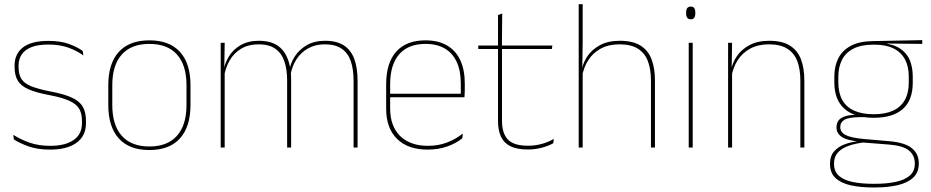

<svg xmlns="http://www.w3.org/2000/svg" viewBox="-20 -684 4316 890"><path d="M212.5 9.5Q154 9.5 112.2 -5.5Q70.5 -20.5 44.5 -37.5L41.5 -59Q76.5 -37 117.8 -22.5Q159 -8 213.5 -8Q282 -8 321 -34.8Q360 -61.5 360 -113.5V-123.5Q360 -157 347.5 -179Q335 -201 302.5 -216.2Q270 -231.5 209.5 -243Q148 -254.5 112.5 -270Q77 -285.5 62.2 -310.5Q47.5 -335.5 47.5 -374.5V-379.5Q47.5 -434.5 86.8 -464.5Q126 -494.5 204.5 -494.5Q260.5 -494.5 300.2 -480Q340 -465.5 363.5 -447.5L366.5 -427Q336 -449 296.8 -463.2Q257.5 -477.5 204 -477.5Q157 -477.5 126.5 -465.8Q96 -454 81 -432Q66 -410 66 -379.5V-374.5Q66 -339.5 79.2 -318.2Q92.5 -297 125 -284Q157.5 -271 214 -260Q278 -248 313.8 -231.2Q349.5 -214.5 364 -188.8Q378.5 -163 378.5 -124.5V-113.5Q378.5 -54 334.8 -22.2Q291 9.5 212.5 9.5Z M672.5 11.5Q579 11.5 530.5 -42.5Q482 -96.5 482 -197.5V-289Q482 -390 530.8 -443.5Q579.5 -497 672.5 -497Q765.5 -497 814.2 -443.5Q863 -390 863 -289V-197.5Q863 -96.5 814.2 -42.5Q765.5 11.5 672.5 11.5ZM672.5 -5Q756 -5 800.2 -54.5Q844.5 -104 844.5 -197.5V-289Q844.5 -382 800.5 -431.2Q756.5 -480.5 672.5 -480.5Q588.5 -480.5 544.5 -431.2Q500.5 -382 500.5 -289V-197.5Q500.5 -104 544.5 -54.5Q588.5 -5 672.5 -5Z M1619 0V-310Q1619 -363 1606 -400.5Q1593 -438 1563.8 -458.2Q1534.5 -478.5 1485.5 -478.5Q1441 -478.5 1407.2 -459.2Q1373.5 -440 1352.8 -406.8Q1332 -373.5 1326 -331.5L1315.5 -351.5H1320.5Q1325 -389 1346 -421.8Q1367 -454.5 1402.5 -474.8Q1438 -495 1486.5 -495Q1542 -495 1575 -472.8Q1608 -450.5 1622.8 -409.2Q1637.5 -368 1637.5 -311V0ZM1003 0V-485.5H1021.5L1019.5 -357.5H1021.5V0ZM1311 0V-309.5Q1311 -362.5 1298 -400.2Q1285 -438 1256 -458.2Q1227 -478.5 1178.5 -478.5Q1132.5 -478.5 1098.8 -458.8Q1065 -439 1044.8 -404.2Q1024.5 -369.5 1018 -325L1007.5 -344H1014.5Q1019 -385 1039 -419.2Q1059 -453.5 1094.5 -474.2Q1130 -495 1179.5 -495Q1246 -495 1281.8 -460.8Q1317.5 -426.5 1327 -358Q1328.5 -346.5 1329 -336Q1329.5 -325.5 1329.5 -314V0Z M1962.5 9.5Q1871 9.5 1820.5 -40.2Q1770 -90 1770 -180.5V-292.5Q1770 -392.5 1816.8 -444.8Q1863.5 -497 1952.5 -497Q2011 -497 2051.8 -473.5Q2092.5 -450 2113.5 -405.2Q2134.5 -360.5 2134.5 -296.5V-279.5Q2134.5 -268.5 2134.2 -257.5Q2134 -246.5 2133 -233H2116Q2116 -250.5 2116 -266.5Q2116 -282.5 2116 -296Q2116 -355.5 2097.2 -396.5Q2078.5 -437.5 2042 -459Q2005.5 -480.5 1952.5 -480.5Q1872.5 -480.5 1830.5 -432.5Q1788.5 -384.5 1788.5 -292.5V-243.5V-239.5V-181Q1788.5 -140 1800.2 -108Q1812 -76 1834.5 -53.8Q1857 -31.5 1889.5 -19.8Q1922 -8 1963 -8Q2010.5 -8 2050.5 -22.8Q2090.5 -37.5 2125.5 -65L2123 -43Q2093.5 -19 2052.5 -4.8Q2011.5 9.5 1962.5 9.5ZM1778.5 -233V-249.5H2126.5V-233Z M2427 9Q2378.5 9 2348 -5.2Q2317.5 -19.5 2303 -49Q2288.5 -78.5 2288.5 -123V-462.5H2307V-124.5Q2307 -65.5 2334.5 -37Q2362 -8.5 2427.5 -8.5Q2458.5 -8.5 2488.8 -16.2Q2519 -24 2547 -40L2544.5 -20Q2521.5 -7 2490.2 1Q2459 9 2427 9ZM2197 -457V-473H2540.5L2538 -457ZM2288.5 -468V-614L2308 -621.5L2306.5 -468Z M2997.5 0V-310Q2997.5 -363 2983.2 -400.5Q2969 -438 2937 -458.2Q2905 -478.5 2851.5 -478.5Q2801.5 -478.5 2765 -458.8Q2728.5 -439 2706.5 -404.5Q2684.5 -370 2677.5 -325.5L2666.5 -344H2674Q2678.5 -385 2700.2 -419.2Q2722 -453.5 2760.2 -474.2Q2798.5 -495 2852.5 -495Q2913 -495 2948.8 -472.8Q2984.5 -450.5 3000.2 -409.2Q3016 -368 3016 -311V0ZM2662.5 0V-664.5H2681V-495.5L2679 -357L2681 -354V0Z M3172.5 0V-485.5H3191V0ZM3182 -594.5Q3171.5 -594.5 3166 -601.2Q3160.5 -608 3160.5 -622V-626.5Q3160.5 -640 3166 -646.8Q3171.5 -653.5 3182 -653.5Q3192.5 -653.5 3197.8 -646.8Q3203 -640 3203 -626.5V-622Q3203 -608 3197.8 -601.2Q3192.5 -594.5 3182 -594.5Z M3690 0V-310Q3690 -363 3675.8 -400.5Q3661.5 -438 3629.5 -458.2Q3597.5 -478.5 3544 -478.5Q3494.5 -478.5 3457.8 -458.8Q3421 -439 3399 -404.2Q3377 -369.5 3370 -325L3361 -344H3366.5Q3371 -385 3392.8 -419.2Q3414.5 -453.5 3453 -474.2Q3491.5 -495 3545 -495Q3605.5 -495 3641.2 -472.8Q3677 -450.5 3692.8 -409.2Q3708.5 -368 3708.5 -311V0ZM3355 0V-485.5H3373.5L3371.5 -358.5H3373.5V0Z M4030 -138Q3942 -138 3894.8 -179.5Q3847.5 -221 3847.5 -302V-329Q3847.5 -376.5 3865.5 -413Q3883.5 -449.5 3922.8 -471Q3962 -492.5 4025.5 -493.5L4255 -498V-480.5L4068 -482.5L4067.5 -485Q4122 -479.5 4153.2 -458.2Q4184.5 -437 4197.8 -404Q4211 -371 4211 -330V-300.5Q4211 -219.5 4165 -178.8Q4119 -138 4030 -138ZM4027.5 168H4036Q4090 168 4131.5 159.2Q4173 150.5 4196.8 130.2Q4220.5 110 4220.5 75.5V73.5Q4220.5 35.5 4192.8 13.2Q4165 -9 4100 -14L3972.5 -24L3989 -24.5Q3947 -19.5 3914.8 -8.5Q3882.5 2.5 3864.2 22.5Q3846 42.5 3846 74V75.5Q3846 111 3869.2 131.2Q3892.5 151.5 3933.5 159.8Q3974.5 168 4027.5 168ZM4027.5 185Q3968.5 185 3923.5 175Q3878.5 165 3853 141.2Q3827.5 117.5 3827.5 76.5V74.5Q3827.5 39 3847 17Q3866.5 -5 3898.5 -16.2Q3930.5 -27.5 3968 -30.5L3967 -27.5Q3909 -32 3883.2 -48.5Q3857.5 -65 3857.5 -93.5V-94Q3857.5 -112 3866.5 -124.8Q3875.5 -137.5 3895.8 -144.5Q3916 -151.5 3948.5 -151.5V-158L4004 -141H3965.5Q3914.5 -140.5 3894.8 -129Q3875 -117.5 3875 -95V-94.5Q3875 -71 3900 -58Q3925 -45 3987 -39.5L4102.5 -29.5Q4175.5 -23 4207.2 3.2Q4239 29.5 4239 72.5V74.5Q4239 115 4213.2 139.2Q4187.5 163.5 4141.8 174.2Q4096 185 4036 185ZM4030 -154.5Q4083.5 -154.5 4119.5 -171Q4155.5 -187.5 4174 -220.2Q4192.5 -253 4192.5 -300.5V-330Q4192.5 -376.5 4174.5 -409.5Q4156.5 -442.5 4121.2 -459.8Q4086 -477 4034 -477H4029Q3971 -477 3935 -458Q3899 -439 3882.5 -405.5Q3866 -372 3866 -329V-302Q3866 -253.5 3884.2 -220.8Q3902.5 -188 3939 -171.2Q3975.5 -154.5 4030 -154.5Z"/></svg>

Font: Anek Odia Thin
Style: Regular
Weight: 250
Version: Version 1.003